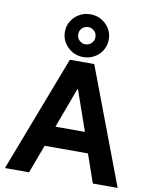

<svg xmlns="http://www.w3.org/2000/svg" viewBox="-101 -1026 867 1099"><g transform="rotate(10 332.5 -476.0)"><path d="M5 0 263.3 -675H405L660 0H515.8L458.3 -165H206.7L145 0ZM248.3 -283.3H420L338.3 -516.7H335ZM335 -703.3Q300 -703.3 271.2 -720Q242.5 -736.7 225 -764.6Q207.5 -792.5 207.5 -827.5Q207.5 -863.3 225 -891.2Q242.5 -919.2 271.2 -935.4Q300 -951.7 335 -951.7Q370 -951.7 398.8 -935.4Q427.5 -919.2 445 -891.2Q462.5 -863.3 462.5 -827.5Q462.5 -792.5 445.4 -764.2Q428.3 -735.8 399.2 -719.6Q370 -703.3 335 -703.3ZM335 -777.5Q355 -777.5 370 -791.7Q385 -805.8 385 -827.5Q385 -849.2 370 -863.3Q355 -877.5 335 -877.5Q315 -877.5 300 -863.3Q285 -849.2 285 -827.5Q285 -805.8 300 -791.7Q315 -777.5 335 -777.5Z"/></g></svg>

Font: Funnel Sans
Style: Bold
Weight: 700
Designer: NORD ID, Kristian Moeller
Foundry: Dicotype
Version: Version 1.000